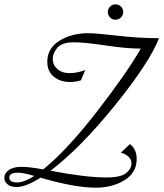

<svg xmlns="http://www.w3.org/2000/svg" viewBox="-118 -853 758 885"><path d="M439 -149 481 -189Q512 -165 512 -120Q512 -57 456 -22.5Q400 12 324 12Q225 12 69 -34Q1 9 -41 9Q-69 9 -83.5 -3.5Q-98 -16 -98 -33Q-98 -55 -77 -69.5Q-56 -84 -19 -84Q18 -84 81 -72Q191 -161 329 -339Q467 -517 531 -629Q464 -629 368.5 -643.5Q273 -658 222 -658Q168 -658 146.5 -633Q125 -608 125 -582Q125 -554 146 -535Q167 -516 203 -516Q238 -516 275 -530L255 -483Q231 -475 205 -475Q160 -475 130 -499.5Q100 -524 100 -568Q100 -631 156.5 -665.5Q213 -700 289 -700Q324 -700 423 -688.5Q522 -677 615 -677Q572 -566 413.5 -369.5Q255 -173 115 -66Q277 -35 372 -35Q438 -35 463 -55Q488 -75 488 -100Q488 -118 474 -131Q460 -144 439 -149ZM-40 -12Q-7 -12 40 -42Q-10 -57 -35 -57Q-75 -57 -75 -35Q-75 -12 -40 -12ZM450 -797Q450 -783 439.5 -772.5Q429 -762 414 -762Q400 -762 389.5 -772.5Q379 -783 379 -797Q379 -812 389.5 -822.5Q400 -833 414 -833Q429 -833 439.5 -823Q450 -813 450 -797Z"/></svg>

Font: Dynalight
Style: Regular
Weight: 400
Designer: Astigmatic (AOETI)
Foundry: Astigmatic (AOETI)
Version: Version 1.000